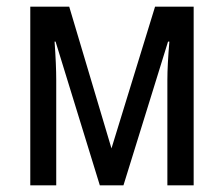

<svg xmlns="http://www.w3.org/2000/svg" viewBox="-20 -557 673 577"><path d="M446 -537 315 -111 188 -537H71V0H149V-316Q149 -362 144 -432H147L280 0H351L485 -432H489Q483 -361 483 -317V0H562V-537Z"/></svg>

Font: Noto Sans Display SemiCondensed
Style: Regular
Weight: 400
Width: 4
Designer: Monotype Design team
Foundry: Monotype Imaging Inc.
Version: 1.000